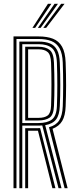

<svg xmlns="http://www.w3.org/2000/svg" viewBox="-20 -992 402 1012"><path d="M51.2 0V-800H183.5Q228 -800 259.1 -787.9Q290.2 -775.8 307.1 -745.9Q324 -716 326 -662.5Q328.5 -595.8 328.4 -540.9Q328.2 -486 326 -431.5Q324.2 -382 307.9 -354.4Q291.5 -326.8 257 -313.2L336.5 0H320.5L238.2 -321.5Q274.8 -331 291.8 -357Q308.8 -383 310.8 -432Q312.8 -485.5 312.9 -541.8Q313 -598 310.8 -662Q309 -710.2 293.9 -737.2Q278.8 -764.2 251.1 -775.4Q223.5 -786.5 183.5 -786.5H66.8V0ZM112.8 0V-316.2H167.8Q174.2 -316.2 180.2 -316.4Q186.2 -316.5 191.5 -316.8L272.2 0H256.2L180 -303Q177.2 -302.8 174.2 -302.8Q171.2 -302.8 168.2 -302.8H128.2V0ZM82 0V-772.8H183.5Q218.8 -772.8 243 -763.1Q267.2 -753.5 280.5 -729.1Q293.8 -704.8 295.2 -661.2Q297.8 -599.8 297.8 -542.8Q297.8 -485.8 295.2 -432.8Q293.5 -385.8 275.5 -362.4Q257.5 -339 218.2 -332.2L304.2 0H288.5L202.8 -330.8Q198 -330.5 193 -330.2Q188 -330 183 -330H97.5V0ZM97.5 -343.5H183Q229 -343.5 253.4 -362Q277.8 -380.5 280 -433Q282 -486.2 282.1 -542.4Q282.2 -598.5 280 -661Q277.8 -719.2 253.1 -739.2Q228.5 -759.2 183.5 -759.2H97.5ZM112.8 -357.2V-745.5H183.5Q221 -745.5 241.9 -728.6Q262.8 -711.8 264.5 -660.5Q266.8 -601 266.9 -544.4Q267 -487.8 264.5 -433.8Q262.8 -387.2 241.9 -372.2Q221 -357.2 183 -357.2ZM128.2 -370.8H183Q214.8 -370.8 231.2 -383.2Q247.8 -395.8 249.2 -434.2Q251.2 -491 251.2 -546.2Q251.2 -601.5 249.2 -659.8Q247.8 -703.2 231.2 -717.6Q214.8 -732 183.5 -732H128.2ZM150.8 -845 232.8 -972H250.8L165.2 -845ZM208.2 -845 302.2 -972H320.2L223.2 -845ZM179.5 -845 267.5 -972H285.5L194.2 -845Z"/></svg>

Font: Big Shoulders Inline Display Thin Medium
Style: Regular
Weight: 500
Version: Version 2.002